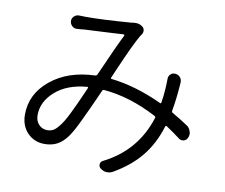

<svg xmlns="http://www.w3.org/2000/svg" viewBox="-83 -841 1154 986"><g transform="rotate(10 493.5 -348.0)"><path d="M254.9 -152.3Q265.6 -165 276.4 -183.1Q287.1 -201.2 299.3 -226.1Q311.5 -251 319.8 -269Q328.1 -287.1 342.8 -319.8Q357.4 -352.5 363.3 -366.2Q364.3 -368.2 362.8 -370.6Q361.3 -373 359.4 -372.1Q254.9 -363.3 193.8 -309.1Q132.8 -254.9 132.8 -185.5Q132.8 -154.3 150.9 -135.7Q168.9 -117.2 194.3 -117.2Q211.9 -117.2 225.6 -124.5Q239.3 -131.8 254.9 -152.3ZM896.5 -265.6Q911.1 -255.9 916 -238.3Q918.9 -231.4 918.9 -224.6Q918.9 -213.9 914.1 -204.1Q908.2 -190.4 893.6 -187Q878.9 -183.6 867.2 -193.4Q834 -218.8 796.9 -243.2Q790 -247.1 788.1 -240.2Q760.7 -149.4 706.5 -82.5Q652.3 -15.6 563.5 35.2Q550.8 42 537.1 42Q534.2 42 530.3 42Q512.7 40 499 28.3Q489.3 20.5 490.7 7.3Q492.2 -5.9 504.9 -11.7Q673.8 -96.7 729.5 -275.4Q731.4 -282.2 724.6 -285.2Q584 -359.4 447.3 -371.1Q440.4 -372.1 437.5 -365.2Q431.6 -352.5 414.1 -313Q396.5 -273.4 386.7 -252.9Q377 -232.4 362.3 -201.2Q347.7 -169.9 335.9 -148.4Q324.2 -127 313.5 -111.3Q288.1 -75.2 259.3 -60.1Q230.5 -44.9 193.4 -44.9Q139.6 -44.9 104 -81.5Q68.4 -118.2 68.4 -176.8Q68.4 -284.2 158.2 -357.9Q248 -431.6 388.7 -436.5Q396.5 -437.5 399.4 -443.4Q474.6 -614.3 500 -663.1Q501 -666 499.5 -668Q498 -669.9 496.1 -669.9Q481.4 -668.9 435.5 -666.5Q389.6 -664.1 350.1 -662.1Q310.5 -660.2 291 -659.2Q286.1 -658.2 274.4 -657.2Q262.7 -656.2 256.8 -656.2Q241.2 -654.3 230 -664.6Q218.8 -674.8 217.8 -689.5Q216.8 -704.1 227.5 -714.8Q238.3 -725.6 253.9 -725.6Q266.6 -724.6 289.1 -724.6Q376 -724.6 516.6 -735.4Q524.4 -735.4 533.2 -737.3Q541 -738.3 547.9 -738.3Q568.4 -738.3 584 -725.6Q592.8 -718.8 593.8 -707Q594.7 -695.3 587.9 -685.5Q584 -680.7 581.1 -675.8Q574.2 -664.1 564.5 -645.5Q554.7 -627 542 -599.6Q529.3 -572.3 520.5 -552.2Q511.7 -532.2 495.1 -494.6Q478.5 -457 471.7 -440.4Q468.8 -433.6 475.6 -433.6Q603.5 -418.9 740.2 -355.5Q747.1 -351.6 748 -359.4Q753.9 -397.5 755.9 -432.6Q757.8 -462.9 757.8 -484.4Q757.8 -499 768.6 -508.8Q779.3 -518.6 793 -516.6Q808.6 -515.6 818.4 -503.9Q828.1 -492.2 827.1 -476.6Q821.3 -389.6 809.6 -327.1Q808.6 -320.3 814.5 -316.4Q857.4 -292 896.5 -265.6Z"/></g></svg>

Font: Gen Jyuu Gothic P Normal
Style: Regular
Weight: 300
Designer: [Source Han Sans]
Ryoko NISHIZUKA  (kana & ideographs); Paul D. Hunt (Latin, Greek & Cyrillic); Wenlong ZHANG  (bopomofo
Version: Version 1.002.20150607